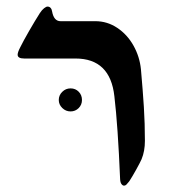

<svg xmlns="http://www.w3.org/2000/svg" viewBox="-20 -548 536 590"><path d="M54.2 -368.2Q34.2 -368.2 34.2 -379.9Q34.2 -387.2 42 -402.3Q50.8 -420.4 69.3 -452.6Q87.9 -484.9 102.5 -507.8Q108.9 -517.6 115.5 -522.7Q122.1 -527.8 126 -527.8Q131.8 -527.8 135.5 -523.7Q139.2 -519.5 140.1 -512.7Q145.5 -482.9 166 -482.9H272.9Q309.6 -482.9 340.3 -462.4Q371.1 -441.9 390.1 -408Q409.2 -374 413.1 -335Q418.9 -269.5 422.1 -219Q425.3 -168.5 425.3 -115.2Q425.3 -83.5 415 -58.6Q409.7 -46.9 398.4 -26.6Q387.2 -6.3 377.4 8.8Q372.1 15.6 368.7 19Q365.2 22.5 361.3 22.5Q356.9 22.5 353.3 17.6Q349.6 12.7 349.1 2.4Q342.3 -160.6 331.5 -252Q318.8 -368.2 211.9 -368.2ZM196.8 -205.6Q182.1 -205.6 171.4 -216.1Q160.6 -226.6 160.6 -240.7Q160.6 -255.4 171.4 -265.9Q182.1 -276.4 196.8 -276.4Q211.9 -276.4 221.9 -266.1Q231.9 -255.9 231.9 -240.7Q231.9 -226.1 221.7 -215.8Q211.4 -205.6 196.8 -205.6Z"/></svg>

Font: David Libre Medium
Style: Regular
Weight: 500
Version: Version 1.000